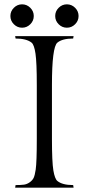

<svg xmlns="http://www.w3.org/2000/svg" viewBox="-20 -867 410 887"><path d="M220 -474V-226Q220 -119 226.5 -80Q233 -41 245 -31Q268 -12 318 -12L320 0H50L52 -12Q77 -12 91 -14Q105 -16 117.5 -25Q130 -34 135.5 -45.5Q141 -57 145 -84Q150 -119 150 -226V-474Q150 -578 144 -619Q138 -660 126 -670Q102 -689 52 -689L50 -700H320L318 -689Q268 -689 245 -670Q220 -649 220 -474ZM44 -755Q28 -771 28 -793Q28 -815 44 -831Q60 -847 82 -847Q104 -847 120 -831Q136 -815 136 -793Q136 -771 120 -755Q104 -739 82 -739Q60 -739 44 -755ZM251 -755Q235 -771 235 -793Q235 -815 251 -831Q267 -847 289 -847Q311 -847 327 -831Q343 -815 343 -793Q343 -771 327 -755Q311 -739 289 -739Q267 -739 251 -755Z"/></svg>

Font: Gilda Display
Style: Regular
Weight: 400
Designer: Eduardo Rodriguez Tunni
Foundry: Eduardo Rodriguez Tunni
Version: Version 1.001